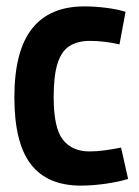

<svg xmlns="http://www.w3.org/2000/svg" viewBox="-20 -571 436 601"><path d="M25 -266Q25 -411 80 -481Q135 -551 244 -551Q277 -551 312.5 -546.5Q348 -542 373 -534L354 -432Q307 -443 261 -443Q224 -443 198.5 -427.5Q173 -412 160.5 -373.5Q148 -335 148 -267Q148 -170 177 -133.5Q206 -97 260 -97Q283 -97 308.5 -100.5Q334 -104 359 -109L381 -11Q353 -2 311.5 4Q270 10 233 10Q128 10 76.5 -57Q25 -124 25 -266Z"/></svg>

Font: Georama Semi Condensed SemiBold
Style: Regular
Weight: 600
Width: 4
Designer: Jean-Baptiste Levee
Foundry: Production Type
Version: Version 1.000